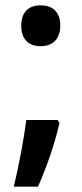

<svg xmlns="http://www.w3.org/2000/svg" viewBox="-20 -572 307 723"><path d="M60 -475C60 -422 90 -398 133 -398C175 -398 207 -422 207 -475C207 -529 176 -552 133 -552C90 -552 60 -529 60 -475ZM204 -109 197 -120H79C70 -49 51 52 32 131H123C155 59 186 -29 204 -109Z"/></svg>

Font: Noto Sans Armenian SemiCondensed SemiBold
Style: Regular
Weight: 600
Width: 4
Designer: Monotype Design Team
Foundry: Monotype Imaging Inc.
Version: Version 2.008